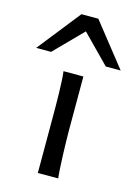

<svg xmlns="http://www.w3.org/2000/svg" viewBox="-196 -846 652 911"><g transform="rotate(15 129.5 -390.5)"><path d="M173.3 -231.9Q173.3 -208.5 174.1 -176.5Q174.8 -144.5 176 -111.8Q177.2 -79.1 179 -49.3Q180.7 -19.5 183.1 0H83V-258.8Q83 -294.4 82.8 -329.1Q82.5 -363.8 81.8 -394.8Q81.1 -425.8 79.6 -452.4Q78.1 -479 75.7 -498H173.3ZM-78.1 -571.3 87.9 -781.2H170.9L336.9 -571.3H263.7L129.4 -708L-4.9 -571.3Z"/></g></svg>

Font: Andika Basic
Style: Regular
Weight: 400
Designer: Annie Olsen & Victor Gaultney
Foundry: SIL International
Version: Version 1.000